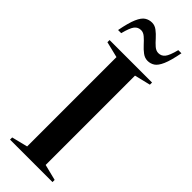

<svg xmlns="http://www.w3.org/2000/svg" viewBox="-303 -953 975 975"><g transform="rotate(45 184.5 -465.0)"><path d="M337 -15.5V0H32V-15.5L118 -37V-678.5L32 -699.5V-715H337V-699.5L251 -678.5V-37ZM337.5 -925.5Q325.5 -862.5 311.5 -830.5Q297.5 -798.5 280.5 -787.5Q263.5 -776.5 243 -776.5Q222.5 -776.5 205 -789.8Q187.5 -803 172 -820.2Q156.5 -837.5 141.2 -850.8Q126 -864 110 -864Q88 -864 74.8 -847.2Q61.5 -830.5 49 -781.5H26.5Q38.5 -844.5 52.5 -876.5Q66.5 -908.5 83.8 -919.5Q101 -930.5 122 -930.5Q142 -930.5 159.2 -917.2Q176.5 -904 191.8 -886.8Q207 -869.5 222.2 -856.2Q237.5 -843 254 -843Q275.5 -843 289 -859.8Q302.5 -876.5 315 -925.5Z"/></g></svg>

Font: Newsreader 72pt Medium
Style: Regular
Weight: 500
Designer: Hugues Gentile
Foundry: Production Type
Version: Version 1.003; ttfautohint (v1.8.3)